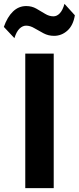

<svg xmlns="http://www.w3.org/2000/svg" viewBox="-46 -979 410 999"><path d="M85.5 0V-700H233.5V0ZM29 -780.5 -26 -839Q-8 -890.5 21.5 -919Q51 -947.5 90.5 -947.5Q119.5 -947.5 143.2 -934Q167 -920.5 188.5 -907.2Q210 -894 232 -894Q250.5 -894 265.5 -910.2Q280.5 -926.5 289.5 -959L343.5 -899.5Q335 -847 304.8 -819.8Q274.5 -792.5 235 -792.5Q205.5 -792.5 180.5 -805.8Q155.5 -819 133.2 -832.2Q111 -845.5 90 -845.5Q71.5 -845.5 55.5 -830Q39.5 -814.5 29 -780.5Z"/></svg>

Font: Geologica Cursive SemiBold
Style: Regular
Weight: 600
Designer: Sindre Bremnes, Frode Helland
Foundry: Monokrom Skriftforlag AS
Version: Version 1.010;gftools[0.9.28]